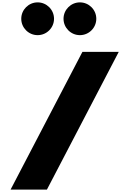

<svg xmlns="http://www.w3.org/2000/svg" viewBox="-20 -1207 1020 1617"><path d="M297 -1187C221 -1187 159 -1125 159 -1049C159 -973 221 -911 297 -911C373 -911 435 -973 435 -1049C435 -1125 373 -1187 297 -1187ZM653 -1187C577 -1187 515 -1125 515 -1049C515 -973 577 -911 653 -911C729 -911 791 -973 791 -1049C791 -1125 729 -1187 653 -1187ZM674 -770 69 390H375L980 -770Z"/></svg>

Font: Hussar Dziwak
Style: Regular
Weight: 400
Version: Version 1.022